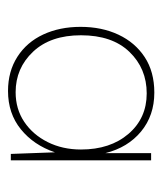

<svg xmlns="http://www.w3.org/2000/svg" viewBox="17 -769 405 479"><g transform="rotate(90 219.5 -529.5)"><path d="M207 -347Q158 -347 121.5 -370.5Q85 -394 66 -435Q47 -476 47 -528Q47 -581 66.5 -622.5Q86 -664 122.5 -688Q159 -712 211 -712Q268 -712 308 -679Q348 -646 362 -590V-704H380V-354H364L360 -464Q342 -411 302.5 -379Q263 -347 207 -347ZM210 -366Q252 -366 284 -387.5Q316 -409 334.5 -446Q353 -483 353 -529Q353 -602 314 -647.5Q275 -693 213 -693Q151 -693 109.5 -650Q68 -607 68 -529Q68 -453 109 -409.5Q150 -366 210 -366Z"/></g></svg>

Font: DM Sans 16pt Thin
Style: Regular
Weight: 250
Version: Version 4.004;gftools[0.9.30]